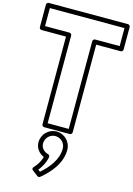

<svg xmlns="http://www.w3.org/2000/svg" viewBox="-257 -1376 1408 2040"><g transform="rotate(15 447.5 -356.0)"><path d="M37 -1015V-1213H858V-1015H588C572.9 -1015 563 -1000.7 563 -990V-25H331V-990C331 -1005.1 316.7 -1015 306 -1015ZM-13 -990C-13 -979.3 -3.1 -965 12 -965H281V0C281 10.7 290.9 25 306 25H588C598.7 25 613 15.1 613 0V-965H883C893.7 -965 908 -974.9 908 -990V-1238C908 -1248.7 898.1 -1263 883 -1263H12C1.3 -1263 -13 -1253.1 -13 -1238ZM446 35C359.8 35 289 106.5 289 195C289 259.5 330.9 309.9 384.5 331.7C363 409 310.1 460.6 307.9 462.7C300.7 470.8 293 486.2 310.8 499.8L370.8 545.8C380.2 553 393.6 552.2 402 545.2C497.4 466 606 347.5 606 195C606 106.3 534.7 35 446 35ZM446 85C507.3 85 556 133.7 556 195C556 315.4 472.9 417.9 385.2 493.9L362.7 476.6C385.4 449 425.1 392.7 438.6 319.5C440.7 308 433.3 294 420 290.7C372.2 279 339 241.9 339 195C339 133.5 388.2 85 446 85Z"/></g></svg>

Font: Poland Can Into
Style: BigWritingsOLn
Weight: 700
Foundry: Cannot Into Space Fonts
Version: Version 0.92